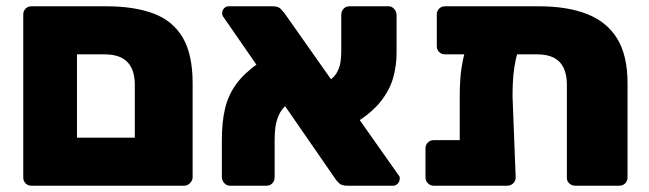

<svg xmlns="http://www.w3.org/2000/svg" viewBox="-20 -591 2065 611"><path d="M80 0Q69 0 61.5 -7.5Q54 -15 54 -26V-545Q54 -556 61.5 -563.5Q69 -571 80 -571H318Q407 -571 468.5 -548Q530 -525 561.5 -471.5Q593 -418 593 -326V-27Q593 -17 585 -8.5Q577 0 566 0ZM225 -153H409V-321Q409 -369 385.5 -393.5Q362 -418 313 -418H225Z M1085 0Q1067 0 1058.5 -8.5Q1050 -17 1047 -22L691 -537Q687 -542 687 -549Q687 -558 693 -564.5Q699 -571 708 -571H848Q866 -571 874 -562Q882 -553 886 -548L1248 -34Q1252 -30 1252 -27Q1252 -24 1252 -22Q1252 -13 1245.5 -6.5Q1239 0 1231 0ZM712 0Q701 0 693.5 -8.5Q686 -17 686 -28V-144Q686 -204 696.5 -247Q707 -290 732.5 -324.5Q758 -359 805 -392L896 -261Q876 -245 867 -224Q858 -203 856 -183Q854 -163 854 -147V-28Q854 -15 846.5 -7.5Q839 0 828 0ZM1108 -198 1014 -327Q1040 -340 1050.5 -357.5Q1061 -375 1063.5 -393Q1066 -411 1066 -426V-543Q1066 -556 1073.5 -563.5Q1081 -571 1092 -571H1216Q1227 -571 1234.5 -562.5Q1242 -554 1242 -543V-422Q1242 -382 1231 -343Q1220 -304 1191 -267.5Q1162 -231 1108 -198Z M1396 -418Q1385 -418 1377.5 -425.5Q1370 -433 1370 -444V-545Q1370 -556 1377.5 -563.5Q1385 -571 1396 -571H1694Q1786 -571 1849 -546Q1912 -521 1944.5 -467.5Q1977 -414 1977 -326V-26Q1977 -15 1969.5 -7.5Q1962 0 1951 0H1811Q1800 0 1792 -7Q1784 -14 1784 -25V-321Q1784 -369 1761 -393.5Q1738 -418 1689 -418ZM1535 -495H1588Q1621 -495 1632.5 -483Q1644 -471 1638 -458Q1628 -431 1622 -404.5Q1616 -378 1613.5 -350Q1611 -322 1611 -286L1621 -26Q1621 -15 1613 -7.5Q1605 0 1594 0H1360Q1349 0 1341.5 -8Q1334 -16 1334 -26V-119Q1334 -130 1341.5 -137.5Q1349 -145 1360 -145H1443V-286Q1443 -314 1445 -342Q1447 -370 1453 -399Q1459 -428 1470 -458Q1476 -473 1489.5 -484Q1503 -495 1535 -495Z"/></svg>

Font: Rubik ExtraBold
Style: Regular
Weight: 800
Designer: Hubert and Fischer
Foundry: Hubert and Fischer
Version: Version 2.300;gftools[0.9.30]